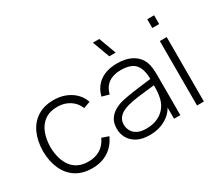

<svg xmlns="http://www.w3.org/2000/svg" viewBox="-136 -1075 1585 1393"><g transform="rotate(-30 656.0 -378.0)"><path d="M290.5 15Q209.5 15 154 -21.2Q98.5 -57.5 69.8 -121.8Q41 -186 40 -270Q41 -355.5 70.2 -419.8Q99.5 -484 155 -519.5Q210.5 -555 291 -555Q369.5 -555 429.2 -517.2Q489 -479.5 512 -413.5L456 -393Q435.5 -443.5 391.5 -471.2Q347.5 -499 290.5 -499Q226.5 -499 185 -469.8Q143.5 -440.5 123 -389Q102.5 -337.5 101.5 -270Q103 -166.5 150.2 -103.8Q197.5 -41 290.5 -41Q348 -41 390.2 -67.5Q432.5 -94 455 -144.5L512 -125Q480.5 -56.5 424 -20.8Q367.5 15 290.5 15Z M801 -627.5 747.5 -772.5H801L854.5 -627.5ZM771 15Q708.5 15 667.2 -7Q626 -29 605.5 -65.2Q585 -101.5 585 -144Q585 -190 604.2 -221Q623.5 -252 655.8 -271Q688 -290 727 -299.5Q771.5 -309.5 823 -316.8Q874.5 -324 921.2 -329.5Q968 -335 997.5 -339L976.5 -326.5Q978.5 -414 943.8 -456.8Q909 -499.5 821.5 -499.5Q760 -499.5 720.2 -471.8Q680.5 -444 664.5 -386L605.5 -402.5Q624 -476 680 -515.5Q736 -555 823.5 -555Q898 -555 948.8 -526Q999.5 -497 1019.5 -444.5Q1028 -423 1031 -394.2Q1034 -365.5 1034 -336.5V0H981.5V-142L1001 -137Q976.5 -64 915.5 -24.5Q854.5 15 771 15ZM774 -38Q829 -38 870.5 -57.8Q912 -77.5 937.8 -113.2Q963.5 -149 970.5 -197.5Q975.5 -224.5 976 -256Q976.5 -287.5 976.5 -302.5L1001.5 -286.5Q969 -282.5 923.8 -278Q878.5 -273.5 831.5 -267Q784.5 -260.5 746.5 -250.5Q723 -244 699.2 -231.8Q675.5 -219.5 659.8 -198Q644 -176.5 644 -143.5Q644 -119 656.2 -94.5Q668.5 -70 697 -54Q725.5 -38 774 -38Z M1174 -649V-722.5H1231.5V-649ZM1174 0V-540H1231.5V0Z"/></g></svg>

Font: Manrope ExtraLight Light
Style: Regular
Weight: 300
Version: Version 4.504